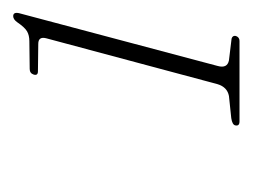

<svg xmlns="http://www.w3.org/2000/svg" viewBox="-66 -685 383 291"><g transform="rotate(-90 125.5 -539.5)"><path d="M163 -673.5Q156 -673.5 158 -680Q160 -686 166.5 -686L208.5 -686.5Q217.5 -686.5 223.5 -690Q229.5 -693.5 237 -704.5Q241.5 -711 246.5 -711Q253 -711 251 -702L171 -401Q167 -386.5 179.5 -384L212.5 -380Q217.5 -378.5 216.5 -373.5Q214.5 -368 209 -368H87Q79.5 -368 81 -374.5Q82 -379 92 -380.5L125.5 -384Q139 -386.5 143.5 -401.5L213 -661Q216 -673 204.5 -673Z"/></g></svg>

Font: Fraunces 144pt Soft Thin
Style: Italic
Weight: 100
Italic angle: -16°
Version: Version 1.000;[0bf87f6ff]